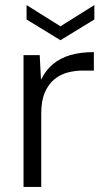

<svg xmlns="http://www.w3.org/2000/svg" viewBox="-20 -739 419 759"><path d="M73 0V-521H137L142 -424Q161 -462 190 -486Q219 -510 259 -521.5Q299 -533 351 -533V-460H305Q277 -460 248 -452.5Q219 -445 195.5 -426Q172 -407 157.5 -374Q143 -341 143 -290V0ZM219 -580 85 -662V-719L219 -635L353 -719V-662Z"/></svg>

Font: DM Sans 10pt Light
Style: Regular
Weight: 300
Version: Version 4.004;gftools[0.9.30]